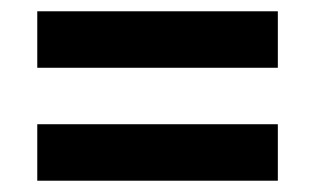

<svg xmlns="http://www.w3.org/2000/svg" viewBox="-20 -463 564 340"><path d="M472 -243V-143H46V-243ZM472 -443V-343H46V-443Z"/></svg>

Font: BM HANNA
Style: Regular
Weight: 400
Designer: BONGJIN KIM, JAEHYUN KEUM, MINJUNG KIM, JUHEE TAE
Foundry: WOOWA BROTHERS Corporation.
Version: Version 1.000